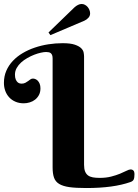

<svg xmlns="http://www.w3.org/2000/svg" viewBox="-20 -950 705 978"><path d="M408.2 -110.8Q408.2 -89.8 413.3 -76.9Q418.5 -64 428.2 -56.6Q438 -49.3 452.9 -46.6Q467.8 -43.9 487.8 -43.9Q520 -43.9 545.9 -50.5Q571.8 -57.1 591.3 -65.2Q610.8 -73.2 624.3 -80.1Q637.7 -86.9 645 -86.9Q654.3 -86.9 659.7 -81.1Q665 -75.2 665 -64Q665 -44.4 661.1 -35.9Q657.2 -27.3 645 -22.9Q600.6 -7.3 544.9 0.2Q489.3 7.8 418.9 7.8Q366.7 7.8 333.5 3.2Q300.3 -1.5 281.2 -13.2Q262.2 -24.9 255.1 -45.2Q248 -65.4 248 -97.2V-651.9Q248 -662.6 245.6 -668.9Q243.2 -675.3 238.8 -679Q234.4 -682.6 228.3 -683.8Q222.2 -685.1 214.8 -685.1Q204.1 -685.1 188.2 -681.6Q172.4 -678.2 154.8 -671.4Q137.2 -664.6 119.4 -654.5Q101.6 -644.5 87.6 -631.8Q73.7 -619.1 64.9 -603.5Q56.2 -587.9 56.2 -569.8Q56.2 -554.2 60.3 -544.9Q64.5 -535.6 69.8 -531Q75.2 -526.4 80.8 -525.1Q86.4 -523.9 88.9 -523.9Q101.1 -523.9 108.9 -528.1Q116.7 -532.2 123 -536.9Q129.4 -541.5 135 -545.7Q140.6 -549.8 147.9 -549.8Q153.8 -549.8 160.4 -547.1Q167 -544.4 172.6 -538.6Q178.2 -532.7 182.1 -523.2Q186 -513.7 186 -500Q186 -480.5 178.5 -466.3Q170.9 -452.1 158.9 -442.6Q147 -433.1 131.6 -428.5Q116.2 -423.8 101.1 -423.8Q77.6 -423.8 58.8 -431.9Q40 -439.9 26.9 -454.1Q13.7 -468.3 6.8 -487.3Q0 -506.3 0 -527.8Q0 -561.5 12.2 -589.6Q24.4 -617.7 45.7 -640.1Q66.9 -662.6 95.5 -679.4Q124 -696.3 157.2 -707.5Q190.4 -718.8 226.6 -724.4Q262.7 -730 298.8 -730Q338.9 -730 361.1 -722.4Q383.3 -714.8 393.8 -704.1Q404.3 -693.4 406.2 -681.6Q408.2 -669.9 408.2 -662.1ZM227.1 -784.7 359.9 -913.1Q368.2 -920.4 377.4 -925Q386.7 -929.7 396 -929.7Q404.8 -929.7 412.6 -925.5Q420.4 -921.4 426.3 -914.6Q432.1 -907.7 435.5 -899.2Q439 -890.6 439 -881.8Q439 -869.1 430.4 -859.6Q421.9 -850.1 410.2 -844.7L236.8 -771Z"/></svg>

Font: Berkshire Swash
Style: Regular
Weight: 400
Designer: Astigmatic (AOETI)
Foundry: Astigmatic (AOETI)
Version: Version 1.001